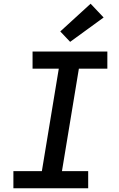

<svg xmlns="http://www.w3.org/2000/svg" viewBox="-20 -1012 640 1032"><path d="M52 0V-92H205L296 -643H155V-735H557V-643H404L313 -92H454V0ZM357 -787 304 -843 467 -992 537 -918Z"/></svg>

Font: Iosevka Curly SmBdExObl
Style: Regular
Weight: 600
Width: 7
Italic angle: -9°
Monospace: yes
Designer: Belleve Invis
Foundry: Belleve Invis
Version: Version 11.1.0; ttfautohint (v1.8.3)